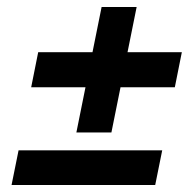

<svg xmlns="http://www.w3.org/2000/svg" viewBox="-20 -588 549 548"><path d="M198 -210 224 -339H69L89 -439H244L270 -568H370L344 -439H499L479 -339H324L298 -210ZM13 -60 33 -159H443L423 -60Z"/></svg>

Font: Piazzolla SC
Style: Bold Italic
Weight: 700
Italic angle: -11.3°
Designer: Juan Pablo del Peral
Foundry: Huerta Tipografica
Version: Version 1.330